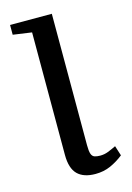

<svg xmlns="http://www.w3.org/2000/svg" viewBox="-116 -802 598 873"><g transform="rotate(-15 183.0 -365.5)"><path d="M222.5 12Q167 12 138.5 -16.2Q110 -44.5 110 -108V-684.5L22 -697V-743H218.5V-124Q218.5 -96.5 223 -83.5Q227.5 -70.5 237.8 -66.8Q248 -63 264.5 -63Q284.5 -63 302.2 -70Q320 -77 340.5 -87L355.5 -40Q326.5 -17 294 -2.5Q261.5 12 222.5 12Z"/></g></svg>

Font: Merriweather 36pt
Style: Regular
Weight: 400
Designer: Eben Sorkin
Foundry: Eben Sorkin
Version: Version 2.100